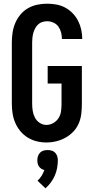

<svg xmlns="http://www.w3.org/2000/svg" viewBox="-20 -763 515 1039"><path d="M231 8Q204 8 178 1.5Q152 -5 129.5 -19Q107 -33 90 -53.5Q73 -74 62.5 -98.5Q52 -123 48 -149.5Q44 -176 44 -202V-533Q44 -560 48 -586.5Q52 -613 62.5 -638Q73 -663 90.5 -684Q108 -705 131.5 -718.5Q155 -732 181.5 -737.5Q208 -743 235 -743Q260 -743 285 -738.5Q310 -734 332.5 -722Q355 -710 373 -691.5Q391 -673 402.5 -650.5Q414 -628 419.5 -603Q425 -578 425 -553V-552H315Q315 -570 310.5 -587.5Q306 -605 296 -619Q286 -633 269.5 -640.5Q253 -648 235 -648Q222 -648 209 -644Q196 -640 186.5 -631Q177 -622 170.5 -610Q164 -598 160.5 -585.5Q157 -573 155.5 -559.5Q154 -546 154 -533V-202Q154 -183 157 -163.5Q160 -144 169 -126.5Q178 -109 195 -98Q212 -87 231 -87Q251 -87 269 -97.5Q287 -108 297.5 -125Q308 -142 310.5 -162Q313 -182 313 -202V-311H238V-406H423V-202Q423 -175 420 -148Q417 -121 406.5 -96Q396 -71 377 -51Q358 -31 334.5 -18Q311 -5 284.5 1.5Q258 8 231 8ZM226 256 183 215Q196 203 205 188.5Q214 174 220 157Q211 155 203.5 150Q196 145 191 138Q186 131 184 122Q182 113 182 104Q182 93 185.5 82Q189 71 197 63Q205 55 215.5 52Q226 49 238 49Q249 49 259.5 52Q270 55 278 63Q286 71 289.5 82Q293 93 293 104Q293 125 289 146.5Q285 168 276.5 187.5Q268 207 255 224.5Q242 242 226 256Z"/></svg>

Font: Iosevka QP
Style: Bold
Weight: 700
Designer: Belleve Invis
Foundry: Belleve Invis
Version: Version 20.0.0; ttfautohint (v1.8.4)